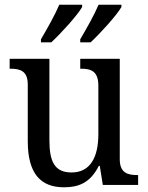

<svg xmlns="http://www.w3.org/2000/svg" viewBox="-20 -786 629 816"><path d="M321 -619V-606H365C407 -645 476 -721 496 -756V-766H399C380 -721 348 -665 321 -619ZM154 -619V-606H198C240 -645 309 -721 329 -756V-766H232C213 -721 181 -665 154 -619ZM252 10C313 10 363 -8 400 -81H404L417 0H567V-42H564C524 -42 489 -50 489 -109V-536H321V-494H324C365 -494 398 -485 398 -422V-216C398 -118 364 -53 284 -53C211 -53 190 -101 190 -190V-536H21V-494H24C65 -494 98 -485 98 -427V-186C98 -49 152 10 252 10Z"/></svg>

Font: Noto Serif Ethiopic SmCn
Style: Regular
Weight: 400
Width: 4
Designer: Monotype Design Team
Foundry: Monotype Imaging Inc.
Version: Version 2.102